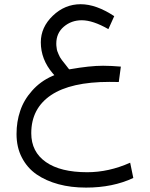

<svg xmlns="http://www.w3.org/2000/svg" viewBox="-20 -533 698 893"><path d="M484.1 -397.5 511.3 -457.9C455.4 -494.7 403.5 -513.4 355.2 -513.4C306.3 -513.4 263 -495.7 225.7 -459.9C188.4 -424.2 169.8 -382.9 169.8 -336.5C169.8 -283.1 188.4 -234.8 225.7 -191.4L232.7 -183.4L223.2 -179.3C185.4 -162.7 154.2 -139.5 129 -110.8C103.3 -82.1 85.1 -50.9 74.1 -17.6C62.5 16.1 56.9 51.9 56.9 90.2C56.9 131 65 167.8 81.6 199.5C98.2 231.7 120.9 257.9 150.1 278.1C179.3 298.2 213.6 313.4 252.4 323.9C291.2 334.5 334 339.5 380.4 339.5C463.5 339.5 537 324.4 600 294.7L585.4 223.7C518.9 253.4 452.4 268 385.9 268C302.8 268 238.8 252.4 193.5 220.7C148.1 188.9 125.4 144.6 125.4 86.6C125.4 9.6 156.2 -49.4 217.6 -90.7C278.6 -131.5 369.3 -152.1 489.2 -152.1C505.3 -152.1 519.9 -152.1 532.5 -151.6L542.1 -223.2C512.3 -225.7 485.1 -227.2 459.4 -227.2C417.6 -227.2 366.8 -221.7 306.3 -211.1L301.8 -210.6L298.7 -214.1C296.2 -216.6 292.7 -221.2 288.2 -227.7C283.1 -233.8 279.6 -238.3 277.6 -241.3C275.1 -243.8 272 -247.9 268 -253.4C264 -258.9 261 -263.5 258.9 -267C256.9 -270.5 254.9 -275.1 252.4 -280.6C249.9 -286.1 247.9 -291.2 246.3 -295.7C244.8 -300.3 243.8 -305.8 243.3 -311.8C242.3 -317.4 241.8 -323.4 241.8 -330C241.8 -362.7 253.4 -388.9 277.1 -409.1C300.3 -428.7 328 -438.8 360.2 -438.8C394.5 -438.8 435.8 -425.2 484.1 -397.5Z"/></svg>

Font: Vazir FD Light
Style: Regular
Weight: 300
Foundry: DejaVu fonts team - Redesigned by Saber Rastikerdar
Version: Version 21.10;October 20, 2019;FontCreator 12.0.0.2547 64-bi